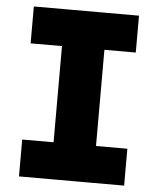

<svg xmlns="http://www.w3.org/2000/svg" viewBox="-52 -765 666 810"><g transform="rotate(5 281.0 -360.0)"><path d="M191.4 0V-719.7H371.1V0ZM58.6 0V-156.2H503.9V0ZM58.6 -563.5V-719.7H503.9V-563.5Z"/></g></svg>

Font: Reddit Mono Black
Style: Regular
Weight: 900
Monospace: yes
Designer: Stephen Hutchings
Foundry: Reddit
Version: Version 1.014